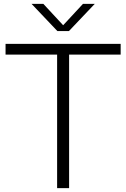

<svg xmlns="http://www.w3.org/2000/svg" viewBox="-20 -965 648 985"><path d="M273 0V-685H8.5V-740H599V-685H334.5V0ZM405.5 -945H466L333.5 -805.5H274.5L142 -945H202.5L304 -835.5Z"/></svg>

Font: Encode Sans Semi Expanded Light
Style: Regular
Weight: 300
Width: 6
Designer: Multiple Designers
Foundry: Impallari Type
Version: Version 2.000